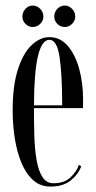

<svg xmlns="http://www.w3.org/2000/svg" viewBox="-20 -660 344 690"><path d="M161 10.5Q125 10.5 99.2 -12.5Q73.5 -35.5 57.2 -74.5Q41 -113.5 33.2 -162.5Q25.5 -211.5 25.5 -263Q25.5 -352.5 44.5 -411Q63.5 -469.5 93.8 -498Q124 -526.5 157.5 -526.5Q197 -526.5 224 -494.5Q251 -462.5 264.8 -411.8Q278.5 -361 278.5 -304Q278.5 -296 278.5 -288Q278.5 -280 278 -271.5H102V-270.5Q102 -217.5 103.5 -169.2Q105 -121 111.8 -83.2Q118.5 -45.5 132.8 -23.5Q147 -1.5 172 -1.5Q210.5 -1.5 233 -22.2Q255.5 -43 263.5 -67.5L272 -62.5Q261 -33 233.8 -11.2Q206.5 10.5 161 10.5ZM157.5 -517Q103 -517 102 -281.5H203.5Q203.5 -390.5 194.2 -453.8Q185 -517 157.5 -517ZM213 -563Q197 -563 186 -574.2Q175 -585.5 175 -600Q175 -616.5 186 -628.2Q197 -640 213 -640Q227.5 -640 239 -628.2Q250.5 -616.5 250.5 -600Q250.5 -585.5 239 -574.2Q227.5 -563 213 -563ZM97.5 -563Q82.5 -563 71.5 -574.2Q60.5 -585.5 60.5 -600Q60.5 -616.5 71.5 -628.2Q82.5 -640 97.5 -640Q113 -640 124.5 -628.2Q136 -616.5 136 -600Q136 -585.5 124.5 -574.2Q113 -563 97.5 -563Z"/></svg>

Font: Imbue 100pt
Style: Regular
Weight: 400
Designer: Tyler Finck
Foundry: Etcetera Type Company
Version: Version 1.102; ttfautohint (v1.8.3)